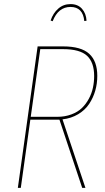

<svg xmlns="http://www.w3.org/2000/svg" viewBox="-20 -904 507 924"><path d="M319.3 -870.6Q260.3 -870.6 233.4 -801.8L223.6 -805.2Q235.4 -840.8 260.3 -862.5Q285.2 -884.3 319.3 -884.3Q354.5 -884.3 374.5 -861.8Q394.5 -839.4 396.5 -804.2L385.7 -802.7Q378.9 -870.6 319.3 -870.6ZM448.2 -538.6Q448.2 -502 438.5 -467.8Q428.7 -433.6 409.2 -404.1Q389.6 -374.5 356.4 -354.5Q323.2 -334.5 280.8 -329.6L391.1 0H375.5L266.1 -328.1H263.7H126L80.1 0H65.9L161.1 -680.7H283.7Q370.6 -680.7 409.4 -645Q448.2 -609.4 448.2 -538.6ZM254.9 -341.8Q292.5 -341.8 323.2 -353.3Q354 -364.7 374 -384Q394 -403.3 407.7 -429Q421.4 -454.6 427.2 -481.9Q433.1 -509.3 433.1 -538.1Q433.1 -604 398.7 -635.7Q364.3 -667.5 283.7 -667.5H173.8L127.9 -341.8Z"/></svg>

Font: Fira Sans Compressed Hair
Style: Italic
Weight: 100
Width: 3
Italic angle: -8°
Designer: Carrois Corporate & Edenspiekermann AG
Foundry: Carrois Corporate GbR & Edenspiekermann AG
Version: Version 4.203;PS 004.203;hotconv 1.0.88;makeotf.lib2.5.64775